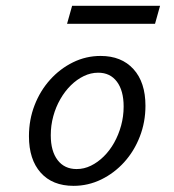

<svg xmlns="http://www.w3.org/2000/svg" viewBox="-20 -614 587 646"><path d="M227.4 11.3Q156.5 11.3 116.9 -33.1Q77.4 -77.4 77.4 -155.6Q77.4 -211.3 96.4 -260.1Q115.3 -308.9 148.8 -346Q182.3 -383.1 225.8 -404.4Q269.4 -425.8 318.5 -425.8Q388.7 -425.8 429 -381.5Q469.4 -337.1 469.4 -258.1Q469.4 -203.2 450.4 -154.4Q431.5 -105.6 398 -68.5Q364.5 -31.5 320.6 -10.1Q276.6 11.3 227.4 11.3ZM237.9 -45.2Q262.9 -45.2 285.9 -56.5Q308.9 -67.7 329 -87.5Q349.2 -107.3 364.1 -133.9Q379 -160.5 387.5 -191.5Q396 -222.6 396 -255.6Q396 -308.9 373.4 -339.1Q350.8 -369.4 310.5 -369.4Q285.5 -369.4 262.1 -358.1Q238.7 -346.8 218.5 -327Q198.4 -307.3 183.1 -280.6Q167.7 -254 159.3 -223Q150.8 -191.9 150.8 -158.9Q150.8 -105.6 173.8 -75.4Q196.8 -45.2 237.9 -45.2ZM205.6 -533.9 222.6 -594.4H518.5L501.6 -533.9Z"/></svg>

Font: Playfair 5pt SemiExpanded Light
Style: Italic
Weight: 300
Width: 6
Italic angle: -15.6°
Designer: Claus Eggers Sørensen
Foundry: Claus Eggers Sørensen
Version: Version 2.203